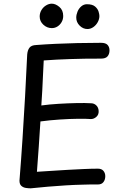

<svg xmlns="http://www.w3.org/2000/svg" viewBox="-20 -1010 668 1045"><path d="M147 15Q136 15 121.5 13Q107 11 96.5 2Q86 -7 86 -27Q95 -139 102.5 -254.5Q110 -370 116.5 -485.5Q123 -601 128 -713Q130 -737 140.5 -750.5Q151 -764 177 -765Q229 -769 284 -771.5Q339 -774 400 -775.5Q461 -777 530 -777Q555 -777 565.5 -765.5Q576 -754 576 -736Q576 -716 565.5 -703.5Q555 -691 530 -691Q482 -691 440.5 -690.5Q399 -690 361.5 -688.5Q324 -687 289 -685.5Q254 -684 218 -681Q216 -642 214 -600Q212 -558 210 -516.5Q208 -475 205 -436Q249 -442 299.5 -445Q350 -448 397 -449Q444 -450 475 -448Q492 -448 504 -436.5Q516 -425 517 -406Q518 -386 504.5 -374Q491 -362 475 -362Q450 -364 404.5 -363.5Q359 -363 305.5 -359.5Q252 -356 200 -349Q196 -281 191 -211.5Q186 -142 181 -75Q216 -77 258.5 -80Q301 -83 347 -85.5Q393 -88 436 -90Q479 -92 513 -92Q533 -92 543 -80Q553 -68 553 -51Q553 -32 543 -19Q533 -6 513 -6Q493 -6 472.5 -6Q452 -6 432 -5Q385 -4 337 -1Q289 2 241.5 6Q194 10 147 15ZM262 -857Q236 -857 216 -875.5Q196 -894 196 -920Q196 -939 205.5 -955Q215 -971 230.5 -980.5Q246 -990 262 -990Q282 -990 303 -972.5Q324 -955 324 -923Q324 -905 315.5 -890Q307 -875 293 -866Q279 -857 262 -857ZM456 -852Q432 -852 413.5 -870.5Q395 -889 395 -914Q395 -930 402 -947Q409 -964 422.5 -975.5Q436 -987 453 -987Q483 -987 497.5 -974.5Q512 -962 516.5 -947Q521 -932 521 -923Q521 -906 512 -889.5Q503 -873 488 -862.5Q473 -852 456 -852Z"/></svg>

Font: Playpen Sans Arabic
Style: Regular
Weight: 400
Designer: Azza Alameddine, Laura Meseguer, Veronika Burian, José Scaglione
Foundry: TypeTogether
Version: Version 2.000